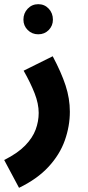

<svg xmlns="http://www.w3.org/2000/svg" viewBox="-56 -668 422 918"><path d="M35 230 -36 97Q28 65 64 28Q100 -9 114.5 -48.5Q129 -88 129 -128Q129 -172 109.5 -222Q90 -272 57 -330L196 -399Q237 -322 257.5 -259.5Q278 -197 278 -134Q278 -65 254 3Q230 71 176 129.5Q122 188 35 230ZM127 -504Q97 -504 76.5 -524.5Q56 -545 56 -574Q56 -605 76.5 -626.5Q97 -648 127 -648Q157 -648 177 -626.5Q197 -605 197 -574Q197 -545 177 -524.5Q157 -504 127 -504Z"/></svg>

Font: Noto Sans Arabic ExtCond ExtBd
Style: Regular
Weight: 800
Width: 2
Designer: Monotype Design Team, Nadine Chahine, Nizar Qandah and Khaled Hosny
Foundry: Monotype Imaging Inc.
Version: Version 2.012; ttfautohint (v1.8.4.7-5d5b)